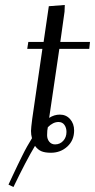

<svg xmlns="http://www.w3.org/2000/svg" viewBox="-20 -608 383 774"><path d="M14.2 136.2Q19.5 125 32 98.1Q44.4 71.3 51.5 56.9Q58.6 42.5 69.1 21Q79.6 -0.5 89.4 -17.8Q99.1 -35.2 108.9 -50.8Q105 -64.5 105 -80.1Q105 -90.8 109.9 -128.9L150.9 -411.1H89.8L94.2 -439H155.8L176.8 -583L241.2 -587.9L240.2 -561L223.1 -439H342.8L339.8 -411.1H219.2L178.2 -132.8Q198.7 -146 221.2 -146Q246.6 -146 262.7 -127.7Q278.8 -109.4 278.8 -82Q278.8 -42.5 251.5 -17.3Q224.1 7.8 185.1 7.8Q161.1 7.8 146.5 1.5Q131.8 -4.9 121.1 -20Q85.4 39.6 34.2 146ZM169.9 -63Q169.9 -47.4 178.7 -36.6Q187.5 -25.9 202.1 -25.9Q221.7 -25.9 234.9 -40.3Q248 -54.7 248 -76.2Q248 -92.8 239.7 -104.5Q231.4 -116.2 215.8 -116.2Q193.8 -116.2 172.9 -95.2Q169.9 -83.5 169.9 -63Z"/></svg>

Font: Dehuti Alt
Style: Italic
Weight: 400
Version: Version 1.2